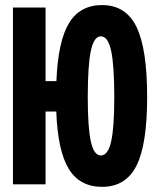

<svg xmlns="http://www.w3.org/2000/svg" viewBox="-20 -723 626 753"><path d="M380.4 9.8Q293 9.8 249.8 -60.5Q206.5 -130.9 200.7 -285.6H158.7V0H30.8V-693.4H158.7V-404.8H201.2Q207.5 -561 250.5 -632.1Q293.5 -703.1 380.4 -703.1Q473.6 -703.1 515.4 -617.4Q557.1 -531.7 557.1 -341.8Q557.1 -156.7 515.4 -73.5Q473.6 9.8 380.4 9.8ZM375.5 -113.3Q403.3 -113.3 415.8 -167.5Q428.2 -221.7 428.2 -341.8Q428.2 -467.3 415.8 -523.9Q403.3 -580.6 375.5 -580.6Q348.6 -580.6 336.4 -523.9Q324.2 -467.3 324.2 -341.8Q324.2 -221.7 336.4 -167.5Q348.6 -113.3 375.5 -113.3Z"/></svg>

Font: CaskaydiaMono NF
Style: Bold
Weight: 700
Designer: Aaron Bell
Foundry: Saja Typeworks
Version: Version 2111.001; ttfautohint (v1.8.4);Nerd Fonts 3.1.1